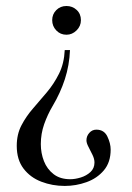

<svg xmlns="http://www.w3.org/2000/svg" viewBox="-20 -443 442 643"><path d="M36.1 45.4Q36.1 6.8 51.8 -23.2Q67.4 -53.2 90.6 -79.8Q113.8 -106.4 137.2 -134.3Q160.6 -162.1 177.7 -196.3Q194.8 -230.5 196.8 -275.4H214.4Q212.4 -224.6 197.3 -178Q182.1 -131.3 156.2 -87.9Q139.2 -59.1 127.9 -27.1Q116.7 4.9 116.7 39.6Q116.7 69.8 127.2 96.7Q137.7 123.5 159.7 140.4Q181.6 157.2 215.3 157.2Q231.4 157.2 250.5 151.4Q269.5 145.5 283 133.1Q296.4 120.6 296.4 101.1Q296.4 89.4 289.8 75.7Q283.2 62 276.4 49.1Q269.5 36.1 269.5 26.9Q269.5 12.7 279.1 2Q288.6 -8.8 302.7 -8.8Q328.6 -8.8 339.6 14.2Q350.6 37.1 350.6 58.1Q350.6 100.6 327.9 127.4Q305.2 154.3 269.8 167Q234.4 179.7 196.8 179.7Q155.3 179.7 118.4 165.5Q81.5 151.4 58.8 121.6Q36.1 91.8 36.1 45.4ZM154.8 -375.5Q154.8 -395.5 168.5 -409.2Q182.1 -422.9 202.6 -422.9Q222.7 -422.9 236.8 -409.7Q251 -396.5 251 -375.5Q251 -355.5 236.3 -341.1Q221.7 -326.7 202.6 -326.7Q182.1 -326.7 168.5 -341.1Q154.8 -355.5 154.8 -375.5Z"/></svg>

Font: Rohingya Solluk
Style: Regular
Weight: 400
Designer: SIL International
Foundry: SIL International
Version: Version 1.001